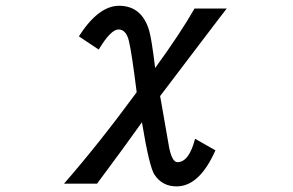

<svg xmlns="http://www.w3.org/2000/svg" viewBox="-20 -541 1040 681"><path d="M464.8 -213.9Q447.3 -353.5 437.5 -394.5Q427.7 -436.5 400.4 -436.5Q373 -436.5 330.1 -365.2L259.8 -412.1Q329.1 -520.5 402.3 -520.5Q482.4 -520.5 508.8 -433.6Q517.6 -404.3 530.3 -299.8Q621.1 -424.8 669.9 -510.7H784.2L757.8 -476.6L649.4 -334Q567.4 -226.6 547.9 -200.2L551.8 -178.7Q568.4 -81.1 580.1 -16.6Q590.8 34.2 609.4 34.2Q650.4 34.2 671.9 -48.8L744.1 -7.8Q687.5 120.1 606.4 120.1Q555.7 120.1 528.3 79.1Q509.8 52.7 483.4 -107.4Q424.8 -24.4 324.2 110.4H207Q330.1 -30.3 464.8 -213.9Z"/></svg>

Font: MotoyaLCedar
Style: W3 mono
Weight: 400
Version: Version 1.01